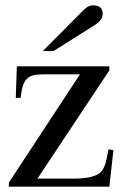

<svg xmlns="http://www.w3.org/2000/svg" viewBox="-20 -698 464 718"><path d="M287 -655Q301 -669 309.5 -673.5Q318 -678 329 -678Q364 -678 364 -646Q364 -623 334 -604L180 -507H140ZM389 0H13V-15L279 -420H144Q120 -420 105 -416.5Q90 -413 80.5 -403.5Q71 -394 65.5 -376.5Q60 -359 57 -332H39L43 -450H389V-435L120 -30H253Q297 -30 322.5 -37Q348 -44 359 -57Q364 -63 367.5 -70Q371 -77 374 -86Q377 -95 379.5 -108Q382 -121 386 -140L404 -136Z"/></svg>

Font: STIXGeneralUnicodeRegular
Style: Regular
Weight: 400
Designer: MicroPress Inc., with final additions and corrections provided by Coen Hoffman, Elsevier (retired)
Version: Version 1.1.0